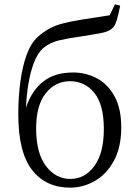

<svg xmlns="http://www.w3.org/2000/svg" viewBox="-20 -848 628 882"><path d="M303 -26Q370 -26 413.5 -85.5Q457 -145 457 -255Q457 -367 413.5 -421Q370 -475 302 -475Q235 -475 190.5 -420Q146 -365 146 -257Q146 -145 191 -85.5Q236 -26 303 -26ZM508 -828 532 -822Q525 -785 517.5 -759Q510 -733 499 -721Q483 -704 448 -697Q413 -690 361 -682Q296 -673 253 -663Q210 -653 180 -628Q146 -600 125 -527.5Q104 -455 99 -353Q125 -431 178 -473Q231 -515 316 -515Q375 -515 425.5 -488Q476 -461 506.5 -405Q537 -349 537 -263Q537 -172 503.5 -110Q470 -48 416 -17Q362 14 302 14Q191 14 127.5 -67Q64 -148 64 -323Q64 -402 73.5 -472.5Q83 -543 102.5 -596.5Q122 -650 154 -679Q180 -702 206.5 -716.5Q233 -731 267.5 -740Q302 -749 350 -757Q384 -762 418 -767.5Q452 -773 484 -778Z"/></svg>

Font: Shippori Mincho TTF
Style: Regular
Weight: 400
Version: Version 2.100